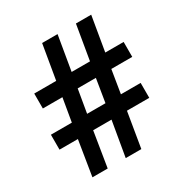

<svg xmlns="http://www.w3.org/2000/svg" viewBox="-166 -842 925 969"><g transform="rotate(-30 296.5 -357.0)"><path d="M451 -426 429 -291H544V-204H414L380 0H289L324 -204H217L184 0H95L128 -204H21V-291H143L166 -426H52V-513H180L214 -714H304L270 -513H377L411 -714H500L466 -513H573V-426ZM232 -291H339L361 -426H255Z"/></g></svg>

Font: Noto Sans Georgian SemiCondensed SemiBold
Style: Regular
Weight: 600
Width: 4
Designer: Monotype Design Team, Akaki Razmadze
Foundry: Google LLC
Version: Version 2.005; ttfautohint (v1.8.4.7-5d5b)